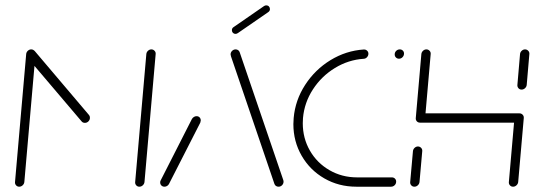

<svg xmlns="http://www.w3.org/2000/svg" viewBox="-20 -705 2019 725"><path d="M97.8 -518.5Q104.8 -518.5 109.8 -513.3Q114.8 -508.1 114.1 -501.1L71.9 -17.8Q71.1 -10.4 65.4 -5.2Q59.6 0 52.6 0Q45.2 0 40.6 -5.4Q35.9 -10.7 36.7 -17.8L78.9 -501.1Q79.6 -508.1 85.2 -513.3Q90.7 -518.5 97.8 -518.5ZM319.6 -260.4Q319.6 -252.6 314.1 -246.9Q308.5 -241.1 300.7 -241.1Q292.6 -241.1 288.1 -246.7L83.7 -487.4Q79.6 -491.5 79.6 -497Q79.6 -505.2 85.4 -511.3Q91.1 -517.4 98.9 -517.4Q106.7 -517.4 111.5 -511.9L316.3 -270.4Q319.6 -266.7 319.6 -260.4ZM551.5 -518.5Q558.5 -518.5 563.5 -513.3Q568.5 -508.1 567.8 -501.1L525.6 -17.8Q524.8 -10.4 519.1 -5.2Q513.3 0 506.3 0Q498.9 0 494.3 -5.4Q489.6 -10.7 490.4 -17.8L532.6 -501.1Q533.3 -508.1 538.9 -513.3Q544.4 -518.5 551.5 -518.5Z M601.1 0Q594.1 0 589.4 -4.6Q584.8 -9.3 584.8 -16.3Q584.8 -21.1 587 -24.4L704.8 -255.9Q707.8 -260.7 712.4 -263.5Q717 -266.3 722.2 -266.3Q729.3 -266.3 733.7 -261.7Q738.1 -257 738.1 -250Q738.1 -247.4 736.3 -241.9L618.1 -10.4Q615.6 -5.6 610.9 -2.8Q606.3 0 601.1 0ZM1050.7 -19.3Q1050.7 -11.5 1045.2 -5.7Q1039.6 0 1031.9 0Q1026.3 0 1022.2 -2.8Q1018.1 -5.6 1016.3 -10.4L852.2 -492.2Q850.7 -498.1 850.7 -499.6Q850.7 -507.4 856.5 -513Q862.2 -518.5 869.6 -518.5Q875.2 -518.5 879.1 -515.7Q883 -513 884.8 -508.5L1049.3 -26.3Q1050.7 -22.2 1050.7 -19.3ZM869.3 -577Q863.3 -577 859.4 -581.1Q855.6 -585.2 855.6 -591.1Q855.6 -598.9 863 -603.3L976.7 -681.9Q980.7 -684.8 985.6 -684.8Q991.5 -684.8 995.4 -680.7Q999.3 -676.7 999.3 -670.7Q999.3 -663 991.9 -658.5L878.1 -580Q873.3 -577 869.3 -577Z M1087.8 -236.3Q1087.8 -247.8 1088.9 -259.3Q1094.8 -326.7 1132.2 -384.4Q1169.6 -442.2 1228.1 -478Q1286.7 -513.7 1353.7 -518.1Q1360.7 -518.5 1365.9 -513.9Q1371.1 -509.3 1371.1 -502.2Q1371.1 -494.8 1365.9 -489.1Q1360.7 -483.3 1353.3 -483Q1295.6 -479.3 1244.8 -448.3Q1194.1 -417.4 1161.7 -367.6Q1129.3 -317.8 1124.1 -259.3Q1123.3 -252.6 1123.3 -239.6Q1123.3 -183 1150.2 -136.3Q1177 -89.6 1224.1 -62.4Q1271.1 -35.2 1328.5 -35.2H1459.6Q1466.7 -35.2 1471.3 -30.6Q1475.9 -25.9 1475.9 -19.3Q1475.9 -11.1 1470.2 -5.6Q1464.4 0 1456.7 0H1325.6Q1259.3 0 1204.8 -31.3Q1150.4 -62.6 1119.1 -116.9Q1087.8 -171.1 1087.8 -236.3ZM1470.4 -499.6Q1470.4 -507.4 1476.1 -513Q1481.9 -518.5 1489.6 -518.5Q1496.3 -518.5 1500.9 -514.1Q1505.6 -509.6 1505.6 -503Q1505.6 -494.8 1500 -489.1Q1494.4 -483.3 1486.7 -483.3Q1479.6 -483.3 1475 -488Q1470.4 -492.6 1470.4 -499.6Z M1544.8 0Q1537.4 0 1532.8 -5.4Q1528.1 -10.7 1528.9 -17.8L1539.3 -134.1Q1540 -141.5 1545.6 -146.7Q1551.1 -151.9 1558.1 -151.9Q1565.2 -151.9 1570.2 -146.7Q1575.2 -141.5 1574.4 -134.1L1564.1 -17.8Q1563.3 -10.4 1557.6 -5.2Q1551.9 0 1544.8 0ZM1590 -518.5Q1597 -518.5 1602 -513.3Q1607 -508.1 1606.3 -501.1L1585.2 -259.3Q1584.4 -251.9 1578.7 -246.9Q1573 -241.9 1565.9 -241.9Q1558.5 -241.9 1553.9 -247Q1549.3 -252.2 1550 -259.3L1571.1 -501.1Q1571.9 -508.1 1577.4 -513.3Q1583 -518.5 1590 -518.5ZM1938.5 -241.9H1565.9L1568.9 -277H1941.5ZM1941.5 -277Q1948.5 -277 1953.5 -271.9Q1958.5 -266.7 1957.8 -259.3L1936.7 -17.8Q1935.9 -10.4 1930.2 -5.2Q1924.4 0 1917.4 0Q1910 0 1905.4 -5.4Q1900.7 -10.7 1901.5 -17.8L1922.6 -259.3Q1923.3 -266.7 1928.9 -271.9Q1934.4 -277 1941.5 -277ZM1949.6 -366.7Q1942.2 -366.7 1937.6 -372Q1933 -377.4 1933.7 -384.4L1943.7 -501.1Q1944.4 -508.1 1950 -513.3Q1955.6 -518.5 1962.6 -518.5Q1969.6 -518.5 1974.6 -513.3Q1979.6 -508.1 1978.9 -501.1L1968.9 -384.4Q1968.1 -377 1962.4 -371.9Q1956.7 -366.7 1949.6 -366.7Z"/></svg>

Font: 26F Galaxy Sans Light
Style: Italic
Weight: 300
Italic angle: -5°
Designer: C₂₉H₂₅N₃O₅
Version: Version 1.200